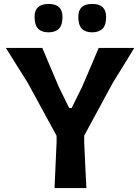

<svg xmlns="http://www.w3.org/2000/svg" viewBox="-20 -957 712 977"><path d="M257.5 0Q260 -57.5 262.5 -112Q265 -166.5 268 -233.5V-266L121.5 -535Q95.5 -576 69.5 -617.8Q43.5 -659.5 10 -713H195.5Q213.5 -669.5 227 -637.8Q240.5 -606 252.5 -577.8Q264.5 -549.5 278.5 -516.5L332 -407H344.5L397 -513.5Q412 -547.5 424.2 -576.5Q436.5 -605.5 450.2 -637.5Q464 -669.5 482 -713H663Q634 -665 607.2 -621.5Q580.5 -578 554 -535.5L408.5 -267V-233.5Q411.5 -166.5 414 -112.2Q416.5 -58 419.5 0ZM448.5 -792.5Q414.5 -792.5 396.5 -811Q378.5 -829.5 378.5 -872Q378.5 -937 449.5 -937Q520 -937 520 -870.5Q520 -829.5 501.8 -811Q483.5 -792.5 448.5 -792.5ZM226.5 -792.5Q192 -792.5 174 -811Q156 -829.5 156 -872Q156 -937 227.5 -937Q298 -937 298 -870.5Q298 -829.5 279.8 -811Q261.5 -792.5 226.5 -792.5Z"/></svg>

Font: Commissioner Loud SemiBold
Style: Regular
Weight: 600
Designer: Kostas Bartsokas
Foundry: Kostas Bartsokas
Version: Version 1.000; ttfautohint (v1.8.3)